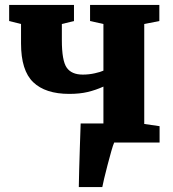

<svg xmlns="http://www.w3.org/2000/svg" viewBox="-20 -576 701 776"><path d="M298.5 180Q299 153 300 110Q301 67 302.8 17.8Q304.5 -31.5 306 -77H398V-226Q367 -212 334.5 -204.2Q302 -196.5 260 -196.5Q163.5 -196.5 114.2 -243.8Q65 -291 65 -400.5V-479L17 -491V-556H279V-491L230 -479V-413.5Q230 -331 249.5 -302.8Q269 -274.5 314.5 -274.5Q339.5 -274.5 363 -279.8Q386.5 -285 398 -290.5V-479L344 -491V-556H624V-491L563 -479V-75L625 -66V0H441.5Q437 10 429.8 35.2Q422.5 60.5 414.8 90.5Q407 120.5 401 145.5Q395 170.5 393.5 180Z"/></svg>

Font: Merriweather Black
Style: Regular
Weight: 900
Designer: Eben Sorkin
Foundry: Eben Sorkin
Version: Version 2.200;gftools[0.9.31]